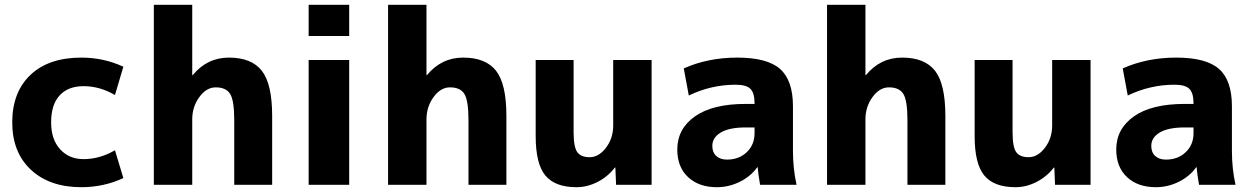

<svg xmlns="http://www.w3.org/2000/svg" viewBox="-20 -770 5224 800"><path d="M459 -144 494 -28Q412 10 319 10Q187 10 109 -62.5Q31 -135 31 -260Q31 -386 107 -458Q183 -530 319 -530Q412 -530 494 -492L459 -374Q396 -411 328 -411Q264 -411 228.5 -372.5Q193 -334 193 -260Q193 -189 230.5 -148Q268 -107 328 -107Q396 -107 459 -144Z M621 -750H781V-457H783Q843 -530 934 -530Q1028 -530 1071 -475Q1114 -420 1114 -287V0H956V-270Q956 -351 939 -378.5Q922 -406 879 -406Q840 -406 810.5 -365.5Q781 -325 781 -273V0H621Z M1266 -620V-750H1435V-620ZM1266 0V-520H1435V0Z M1597 -750H1757V-457H1759Q1819 -530 1910 -530Q2004 -530 2047 -475Q2090 -420 2090 -287V0H1932V-270Q1932 -351 1915 -378.5Q1898 -406 1855 -406Q1816 -406 1786.5 -365.5Q1757 -325 1757 -273V0H1597Z M2370 -520V-220Q2370 -158 2385 -136.5Q2400 -115 2437 -115Q2475 -115 2505 -154.5Q2535 -194 2535 -247V-520H2695V0H2547L2544 -72H2542Q2513 -34 2470 -12Q2427 10 2382 10Q2293 10 2252.5 -38.5Q2212 -87 2212 -203V-520Z M3052 -530Q3177 -530 3230.5 -482.5Q3284 -435 3284 -327V-140Q3284 -68 3299 0H3147Q3139 -45 3137 -73H3135Q3108 -35 3062.5 -12.5Q3017 10 2967 10Q2892 10 2847 -32Q2802 -74 2802 -147Q2802 -233 2875.5 -285Q2949 -337 3087 -337H3124V-339Q3124 -383 3106.5 -400Q3089 -417 3045 -417Q2943 -417 2850 -372L2829 -485Q2930 -530 3052 -530ZM2948 -162Q2948 -135 2964.5 -120Q2981 -105 3009 -105Q3059 -105 3091.5 -136Q3124 -167 3124 -215V-239H3087Q3019 -239 2983.5 -218Q2948 -197 2948 -162Z M3426 -750H3586V-457H3588Q3648 -530 3739 -530Q3833 -530 3876 -475Q3919 -420 3919 -287V0H3761V-270Q3761 -351 3744 -378.5Q3727 -406 3684 -406Q3645 -406 3615.5 -365.5Q3586 -325 3586 -273V0H3426Z M4199 -520V-220Q4199 -158 4214 -136.5Q4229 -115 4266 -115Q4304 -115 4334 -154.5Q4364 -194 4364 -247V-520H4524V0H4376L4373 -72H4371Q4342 -34 4299 -12Q4256 10 4211 10Q4122 10 4081.5 -38.5Q4041 -87 4041 -203V-520Z M4881 -530Q5006 -530 5059.5 -482.5Q5113 -435 5113 -327V-140Q5113 -68 5128 0H4976Q4968 -45 4966 -73H4964Q4937 -35 4891.5 -12.5Q4846 10 4796 10Q4721 10 4676 -32Q4631 -74 4631 -147Q4631 -233 4704.5 -285Q4778 -337 4916 -337H4953V-339Q4953 -383 4935.5 -400Q4918 -417 4874 -417Q4772 -417 4679 -372L4658 -485Q4759 -530 4881 -530ZM4777 -162Q4777 -135 4793.5 -120Q4810 -105 4838 -105Q4888 -105 4920.5 -136Q4953 -167 4953 -215V-239H4916Q4848 -239 4812.5 -218Q4777 -197 4777 -162Z"/></svg>

Font: M PLUS 1p ExtraBold
Style: Regular
Weight: 800
Version: Version 1.062